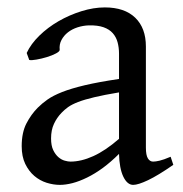

<svg xmlns="http://www.w3.org/2000/svg" viewBox="-20 -489 499 523"><path d="M171.9 -48.8Q201.2 -48.8 234.1 -63.7Q267.1 -78.6 304.2 -110.8V-237.3Q263.2 -230.5 236.6 -224.1Q210 -217.8 192.9 -211.2Q175.8 -204.6 165.5 -197.3Q155.3 -189.9 147.5 -181.6Q134.8 -168.5 127 -151.6Q119.1 -134.8 119.1 -111.8Q119.1 -92.3 125 -80.1Q130.9 -67.9 139.2 -60.8Q147.5 -53.7 156.5 -51.3Q165.5 -48.8 171.9 -48.8ZM452.1 -40Q410.6 -11.2 383.5 1.7Q356.4 14.6 342.8 14.6Q326.7 14.6 315.9 -7.8Q305.2 -30.3 304.2 -69.8Q282.2 -47.9 260.3 -31.7Q238.3 -15.6 217.3 -5.4Q196.3 4.9 177.5 9.8Q158.7 14.6 143.1 14.6Q125.5 14.6 106.9 8.8Q88.4 2.9 73.5 -9.8Q58.6 -22.5 48.8 -42.5Q39.1 -62.5 39.1 -90.8Q39.1 -127.9 52 -152.8Q64.9 -177.7 83 -195.8Q94.7 -207.5 109.6 -218Q124.5 -228.5 149.2 -238.3Q173.8 -248 210.9 -256.8Q248 -265.6 304.2 -273.9V-342.8Q304.2 -359.4 300.3 -373.8Q296.4 -388.2 287.1 -398.7Q277.8 -409.2 262 -414.8Q246.1 -420.4 222.2 -419.9Q206.5 -419.4 191.4 -414.6Q176.3 -409.7 165 -400.9Q153.8 -392.1 147.5 -380.1Q141.1 -368.2 142.6 -353.5Q143.1 -349.1 132.6 -343.5Q122.1 -337.9 107.7 -333.5Q93.3 -329.1 79.3 -326.7Q65.4 -324.2 59.6 -325.7L52.7 -344.7Q64 -369.1 86.9 -391.6Q109.9 -414.1 139.4 -431.2Q168.9 -448.2 201.9 -458.5Q234.9 -468.8 265.6 -468.8Q319.3 -468.8 348.4 -440.7Q377.4 -412.6 377.4 -362.3V-86.9Q377.4 -66.4 382.8 -57.6Q388.2 -48.8 397 -48.8Q403.8 -48.8 414.6 -51.3Q425.3 -53.7 444.8 -62Z"/></svg>

Font: Gentium Unicode
Style: Regular
Weight: 400
Version: Version 1.009